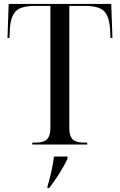

<svg xmlns="http://www.w3.org/2000/svg" viewBox="-20 -734 609 975"><path d="M144 0V-10H164Q202 -10 219 -27Q236 -44 236 -84V-704H157Q88 -704 61 -678Q34 -652 30 -584L28 -541H18L24 -714H545L551 -541H541L539 -584Q535 -652 508 -678Q481 -704 412 -704H332V-84Q332 -44 348.5 -27Q365 -10 404 -10H423V0ZM221 213Q233 172 241 136Q249 100 254 61H323V71Q308 105 282 146Q256 187 230 221H221Z"/></svg>

Font: Noto Serif Display SemiCondensed
Style: Regular
Weight: 400
Width: 4
Designer: Monotype Design Team
Foundry: Monotype Imaging Inc.
Version: Version 2.009